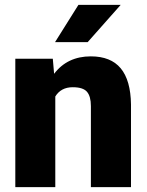

<svg xmlns="http://www.w3.org/2000/svg" viewBox="-20 -770 604 790"><path d="M197.3 -528.3 202.6 -466.3Q257.3 -538.1 353.5 -538.1Q436 -538.1 476.8 -488.8Q517.6 -439.5 519 -340.3V0H354V-333.5Q354 -373.5 337.9 -392.3Q321.8 -411.1 279.3 -411.1Q231 -411.1 207.5 -373V0H43V-528.3ZM302.7 -750H476.6L340.8 -596.7H206.5Z"/></svg>

Font: Roboto
Style: Regular
Weight: 900
Designer: Google
Version: Version 2.001171; 2014